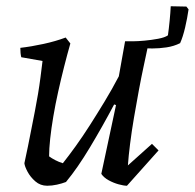

<svg xmlns="http://www.w3.org/2000/svg" viewBox="-20 -582 623 614"><path d="M131 12Q109 12 93 -2Q77 -16 68 -33Q59 -50 58 -60Q64 -87 69.5 -114.5Q75 -142 80.5 -170Q86 -198 91.5 -226Q97 -254 101.5 -281Q106 -308 109.5 -335Q113 -362 116 -387L48 -399Q45 -411 45 -429Q80 -433 119 -441.5Q158 -450 190 -462L205 -443Q195 -408 185 -368.5Q175 -329 166 -288.5Q157 -248 150.5 -209.5Q144 -171 140.5 -138.5Q137 -106 137 -82Q145 -76 156.5 -70Q168 -64 181 -60Q200 -84 222 -114.5Q244 -145 267 -181Q290 -217 314 -256.5Q338 -296 360 -338L380 -450H443L453 -434Q448 -410 440 -373Q432 -336 424 -293Q416 -250 408.5 -206Q401 -162 396 -122Q391 -82 389 -53L466 -122L487 -101L386 12Q376 12 359.5 7.5Q343 3 327.5 -5.5Q312 -14 304 -26L351 -246L345 -248Q326 -212 306.5 -177.5Q287 -143 267.5 -110.5Q248 -78 229 -50.5Q210 -23 191 0Q178 5 162 8.5Q146 12 131 12ZM404 -434 406 -450Q420 -450 442 -452Q464 -454 485.5 -458Q507 -462 517 -469Q520 -490 522.5 -515.5Q525 -541 526 -562L576 -561L583 -552Q579 -524 572 -494Q565 -464 556 -444Q536 -434 512.5 -430.5Q489 -427 467 -427Q446 -427 429 -429Q412 -431 404 -434Z"/></svg>

Font: Labrada
Style: Italic
Weight: 400
Italic angle: -7°
Designer: Mercedes Jáuregui
Foundry: Omnibus-Type Team
Version: Version 1.000